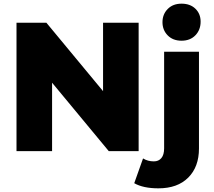

<svg xmlns="http://www.w3.org/2000/svg" viewBox="-20 -824 1166 1047"><path d="M736 -700V0H573L264 -373V0H70V-700H233L542 -327V-700ZM712 175 760 40Q786 56 819 56Q845 56 860 38Q875 20 875 -15V-542H1065V-14Q1065 86 1006.5 144.5Q948 203 844 203Q761 203 712 175ZM866 -703Q866 -746 894.5 -775Q923 -804 970 -804Q1017 -804 1045.5 -776.5Q1074 -749 1074 -706Q1074 -661 1045.5 -631.5Q1017 -602 970 -602Q923 -602 894.5 -631Q866 -660 866 -703Z"/></svg>

Font: Idrija
Style: Regular
Weight: 800
Designer: Julieta Ulanovsky
Foundry: Julieta Ulanovsky
Version: Version 7.200